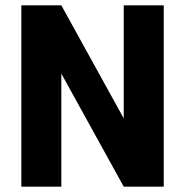

<svg xmlns="http://www.w3.org/2000/svg" viewBox="-20 -700 694 720"><path d="M60 0V-680H210L444 -256V-680H594V0H444L210 -424V0Z"/></svg>

Font: Teachers
Style: Regular
Weight: 400
Designer: Alfredo Marco Pradil, Chank Diesel
Version: Version 1.001